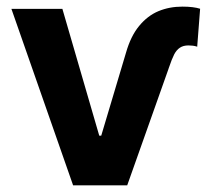

<svg xmlns="http://www.w3.org/2000/svg" viewBox="-20 -557 636 577"><path d="M167.5 -530.3 278.3 -149.2H284.2L358.5 -398.1Q372.8 -448.4 398.2 -479.1Q423.6 -509.9 456.3 -523.5Q489.1 -537.1 527.9 -537.1Q561.4 -537.1 581.4 -530.7L572.6 -416.3Q572.6 -416.3 571.9 -416.8Q571.1 -417.3 570.7 -417.3Q560 -420.5 546.2 -420.5Q530.9 -420.5 520.7 -413.7Q510.4 -406.9 503.5 -393.6Q496.6 -380.2 487.5 -353.4Q487.5 -352.8 487 -352.1Q486.5 -351.3 486.5 -350.3L362.3 0H199.7L14.3 -530.3Z"/></svg>

Font: Pretendard GOV Variable
Style: Regular
Weight: 400
Designer: Base glyphs from Inter by Rasmus Andersson; Hangul glyphs from Noto Sans CJK(Source Han Sans) by Jang Soo-young and Kang
Foundry: Kil Hyung-jin
Version: Version 1.307;Glyphs 3.2 (3192)